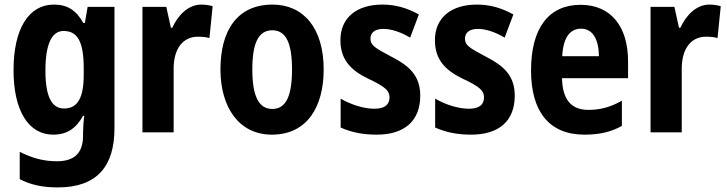

<svg xmlns="http://www.w3.org/2000/svg" viewBox="-20 -577 3171 837"><path d="M215 -557C106 -557 39 -453 39 -271C39 -93 105 10 212 10C273 10 312 -18 342 -72H347C344 -48 342 -17 342 4V15C342 93 301 126 228 126C171 126 122 113 66 85V204C114 229 166 240 232 240C403 240 479 148 479 -18V-547H362L350 -477H343C312 -533 273 -557 215 -557ZM257 -442C320 -442 345 -392 345 -278V-252C345 -151 319 -104 259 -104C205 -104 178 -157 178 -269C178 -383 205 -442 257 -442Z M857 -557C800 -557 755 -509 731 -456H725L705 -547H601V0H737V-278C737 -369 781 -417 842 -417C864 -417 880 -415 893 -411L907 -550C890 -555 873 -557 857 -557Z M1391 -274C1391 -456 1302 -557 1168 -557C1015 -557 941 -445 941 -274C941 -112 1020 10 1165 10C1321 10 1391 -114 1391 -274ZM1080 -274C1080 -388 1106 -445 1167 -445C1228 -445 1253 -387 1253 -274C1253 -161 1228 -102 1167 -102C1106 -102 1080 -162 1080 -274Z M1812 -160C1812 -247 1764 -290 1688 -329C1612 -369 1595 -380 1595 -409C1595 -435 1615 -451 1651 -451C1689 -451 1731 -435 1768 -413L1806 -514C1755 -542 1705 -557 1647 -557C1535 -557 1464 -500 1464 -402C1464 -319 1507 -272 1583 -235C1662 -198 1678 -181 1678 -152C1678 -120 1656 -103 1612 -103C1564 -103 1508 -122 1465 -147V-21C1512 0 1562 10 1622 10C1745 10 1812 -51 1812 -160Z M2224 -160C2224 -247 2176 -290 2100 -329C2024 -369 2007 -380 2007 -409C2007 -435 2027 -451 2063 -451C2101 -451 2143 -435 2180 -413L2218 -514C2167 -542 2117 -557 2059 -557C1947 -557 1876 -500 1876 -402C1876 -319 1919 -272 1995 -235C2074 -198 2090 -181 2090 -152C2090 -120 2068 -103 2024 -103C1976 -103 1920 -122 1877 -147V-21C1924 0 1974 10 2034 10C2157 10 2224 -51 2224 -160Z M2511 -556C2373 -556 2295 -456 2295 -270C2295 -92 2373 10 2528 10C2594 10 2644 -2 2691 -28V-138C2641 -110 2598 -98 2545 -98C2469 -98 2432 -144 2430 -236H2718V-309C2718 -463 2642 -556 2511 -556ZM2513 -452C2564 -452 2590 -406 2591 -332H2431C2435 -415 2466 -452 2513 -452Z M3072 -557C3015 -557 2970 -509 2946 -456H2940L2920 -547H2816V0H2952V-278C2952 -369 2996 -417 3057 -417C3079 -417 3095 -415 3108 -411L3122 -550C3105 -555 3088 -557 3072 -557Z"/></svg>

Font: Noto Sans Lao UI Cond
Style: Bold
Weight: 700
Width: 3
Designer: Monotype Design Team
Foundry: Monotype Imaging Inc.
Version: Version 2.000